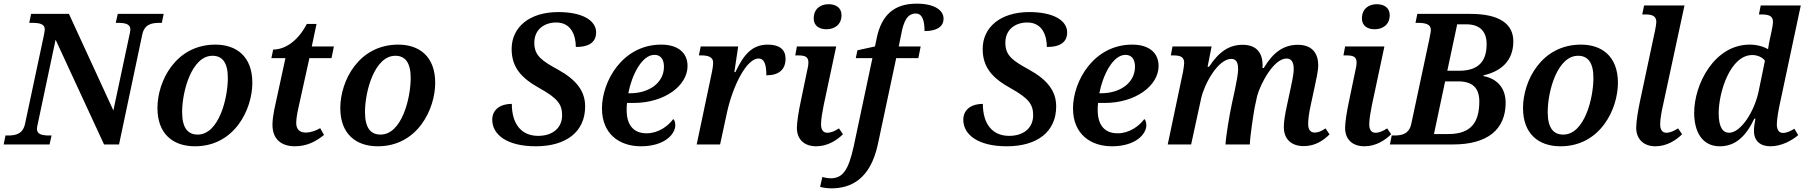

<svg xmlns="http://www.w3.org/2000/svg" viewBox="-42 -790 9877 1050"><path d="M-22 0H229L240 -49H229C191 -49 160 -54 160 -85C160 -91 162 -103 165 -115L262 -573L527 0H609L736 -601C748 -657 787 -665 830 -665H843L853 -714H602L591 -665H602C640 -665 671 -660 671 -629C671 -622 668 -608 666 -599L578 -186L335 -714H128L118 -665H131C173 -665 203 -660 203 -629C203 -622 200 -609 198 -597L95 -113C83 -57 44 -49 1 -49H-12Z M1024 10C1242 10 1338 -194 1338 -337C1338 -485 1247 -546 1136 -546C920 -546 819 -348 819 -199C819 -59 903 10 1024 10ZM1039 -54C987 -54 954 -88 954 -177C954 -292 1007 -485 1120 -485C1172 -485 1204 -450 1204 -364C1204 -252 1155 -54 1039 -54Z M1571 10C1638 10 1688 -18 1730 -52L1709 -89C1687 -76 1657 -65 1630 -65C1598 -65 1578 -82 1578 -117C1578 -137 1582 -164 1589 -196L1650 -472H1771L1784 -536H1663L1689 -659H1636C1582 -556 1509 -519 1452 -519L1442 -472H1519L1458 -191C1453 -166 1448 -132 1448 -108C1448 -29 1496 10 1571 10Z M2024 10C2242 10 2338 -194 2338 -337C2338 -485 2247 -546 2136 -546C1920 -546 1819 -348 1819 -199C1819 -59 1903 10 2024 10ZM2039 -54C1987 -54 1954 -88 1954 -177C1954 -292 2007 -485 2120 -485C2172 -485 2204 -450 2204 -364C2204 -252 2155 -54 2039 -54Z M2888 10C3054 10 3158 -69 3158 -208C3158 -291 3111 -353 3010 -409C2923 -457 2880 -484 2880 -556C2880 -631 2937 -667 3000 -667C3085 -667 3107 -591 3107 -533C3186 -533 3218 -564 3218 -613C3218 -677 3145 -724 3011 -724C2853 -724 2756 -641 2756 -522C2756 -420 2811 -362 2908 -308C3011 -251 3032 -217 3032 -159C3032 -93 2983 -47 2901 -47C2810 -47 2757 -111 2757 -222C2697 -222 2650 -193 2650 -135C2650 -54 2730 10 2888 10Z M3463 10C3593 10 3651 -57 3651 -105C3651 -120 3647 -133 3640 -139C3612 -101 3559 -61 3494 -61C3422 -61 3385 -107 3385 -188C3385 -199 3385 -213 3387 -227H3423C3593 -227 3718 -322 3718 -429C3718 -502 3665 -546 3574 -546C3363 -546 3250 -346 3250 -197C3250 -57 3346 10 3463 10ZM3404 -280H3394C3413 -379 3468 -490 3537 -490C3570 -490 3589 -467 3589 -425C3589 -338 3509 -280 3404 -280Z M3852 -399 3768 0H3896L3934 -176C3965 -318 4040 -470 4106 -470C4139 -470 4149 -435 4149 -378C4218 -378 4254 -410 4254 -469C4254 -517 4223 -546 4157 -546C4068 -546 4023 -487 3980 -396H3974L3995 -536H3790L3780 -487H3795C3830 -487 3858 -478 3858 -448C3858 -437 3856 -418 3852 -399Z M4478 -630C4519 -630 4560 -653 4560 -707C4560 -749 4528 -767 4489 -767C4444 -767 4408 -741 4408 -689C4408 -649 4438 -630 4478 -630ZM4422 10C4486 10 4537 -25 4568 -56L4546 -88C4523 -73 4503 -64 4482 -64C4460 -64 4448 -80 4448 -111C4448 -137 4456 -182 4462 -212L4531 -536H4316L4307 -487H4323C4360 -487 4379 -480 4379 -448C4379 -437 4377 -423 4373 -408L4336 -230C4326 -183 4316 -123 4316 -90C4316 -30 4354 10 4422 10Z M4504 240C4612 240 4718 190 4759 -2L4859 -472H4980L4993 -536H4873L4886 -600C4900 -678 4922 -716 4966 -716C5005 -716 5014 -671 5014 -620C5081 -620 5118 -644 5118 -688C5118 -735 5067 -770 4971 -770C4845 -770 4779 -705 4753 -584L4743 -536L4647 -515L4638 -472H4729L4627 9C4598 142 4566 185 4501 185C4486 185 4466 181 4455 178L4443 232C4456 236 4484 240 4504 240Z M5464 10C5630 10 5734 -69 5734 -208C5734 -291 5687 -353 5586 -409C5499 -457 5456 -484 5456 -556C5456 -631 5513 -667 5576 -667C5661 -667 5683 -591 5683 -533C5762 -533 5794 -564 5794 -613C5794 -677 5721 -724 5587 -724C5429 -724 5332 -641 5332 -522C5332 -420 5387 -362 5484 -308C5587 -251 5608 -217 5608 -159C5608 -93 5559 -47 5477 -47C5386 -47 5333 -111 5333 -222C5273 -222 5226 -193 5226 -135C5226 -54 5306 10 5464 10Z M6039 10C6169 10 6227 -57 6227 -105C6227 -120 6223 -133 6216 -139C6188 -101 6135 -61 6070 -61C5998 -61 5961 -107 5961 -188C5961 -199 5961 -213 5963 -227H5999C6169 -227 6294 -322 6294 -429C6294 -502 6241 -546 6150 -546C5939 -546 5826 -346 5826 -197C5826 -57 5922 10 6039 10ZM5980 -280H5970C5989 -379 6044 -490 6113 -490C6146 -490 6165 -467 6165 -425C6165 -338 6085 -280 5980 -280Z M7088 9C7153 9 7197 -24 7229 -55L7207 -88C7185 -73 7168 -65 7147 -65C7125 -65 7112 -81 7112 -111C7112 -139 7117 -174 7125 -210L7149 -322C7156 -357 7167 -400 7167 -434C7167 -492 7139 -545 7056 -545C6977 -545 6920 -503 6869 -418H6862C6862 -423 6863 -429 6863 -435C6862 -496 6834 -545 6754 -545C6680 -545 6625 -508 6570 -425H6562L6584 -536H6370L6361 -487H6375C6411 -487 6434 -480 6434 -446C6434 -437 6431 -417 6428 -399L6344 0H6472L6527 -253C6544 -329 6618 -468 6692 -468C6725 -468 6729 -436 6729 -411C6729 -386 6719 -336 6711 -297L6695 -224C6682 -163 6662 -45 6660 0H6793C6794 -43 6812 -160 6819 -200L6833 -265C6852 -334 6924 -470 6994 -470C7028 -470 7033 -437 7033 -412C7033 -378 7019 -324 7014 -297L6997 -218C6985 -163 6979 -126 6979 -95C6979 -31 7018 9 7088 9Z M7476 -630C7517 -630 7558 -653 7558 -707C7558 -749 7526 -767 7487 -767C7442 -767 7406 -741 7406 -689C7406 -649 7436 -630 7476 -630ZM7420 10C7484 10 7535 -25 7566 -56L7544 -88C7521 -73 7501 -64 7480 -64C7458 -64 7446 -80 7446 -111C7446 -137 7454 -182 7460 -212L7529 -536H7314L7305 -487H7321C7358 -487 7377 -480 7377 -448C7377 -437 7375 -423 7371 -408L7334 -230C7324 -183 7314 -123 7314 -90C7314 -30 7352 10 7420 10Z M7559 0H7904C8093 0 8192 -82 8192 -228C8192 -312 8142 -361 8070 -374L8071 -378C8163 -399 8234 -454 8234 -564C8234 -662 8154 -714 8000 -714H7709L7699 -665H7712C7752 -665 7783 -658 7783 -627C7783 -615 7779 -601 7776 -582L7676 -113C7664 -57 7625 -49 7582 -49H7569ZM7937 -403H7873L7927 -657H7977C8049 -657 8088 -620 8088 -549C8088 -455 8044 -403 7937 -403ZM7879 -57H7800L7861 -345H7932C8011 -345 8048 -309 8048 -235C8048 -119 8001 -57 7879 -57Z M8492 10C8710 10 8806 -194 8806 -337C8806 -485 8715 -546 8604 -546C8388 -546 8287 -348 8287 -199C8287 -59 8371 10 8492 10ZM8507 -54C8455 -54 8422 -88 8422 -177C8422 -292 8475 -485 8588 -485C8640 -485 8672 -450 8672 -364C8672 -252 8623 -54 8507 -54Z M9011 10C9075 10 9126 -25 9157 -56L9135 -88C9111 -73 9091 -64 9071 -64C9049 -64 9037 -80 9037 -111C9037 -137 9045 -182 9052 -212L9170 -760H8949L8939 -711H8956C8994 -711 9016 -702 9016 -670C9016 -662 9013 -642 9009 -623L8926 -233C8916 -185 8906 -126 8906 -91C8906 -32 8944 10 9011 10Z M9363 10C9444 10 9503 -38 9552 -141H9558C9553 -117 9550 -93 9550 -74C9550 -18 9586 10 9640 10C9702 10 9759 -23 9792 -51L9771 -86C9752 -74 9729 -63 9709 -63C9688 -63 9675 -78 9675 -110C9675 -135 9684 -188 9690 -215L9806 -760H9587L9577 -711H9591C9633 -711 9654 -702 9654 -670C9654 -660 9651 -642 9647 -623L9638 -581C9635 -569 9629 -538 9627 -521C9601 -536 9565 -546 9527 -546C9333 -546 9223 -329 9223 -173C9223 -72 9265 10 9363 10ZM9414 -64C9381 -64 9357 -92 9357 -171C9357 -285 9420 -489 9541 -489C9567 -489 9596 -478 9610 -458L9575 -288C9551 -177 9477 -64 9414 -64Z"/></svg>

Font: Noto Serif SemiBold
Style: Italic
Weight: 600
Italic angle: -12°
Designer: Monotype Design Team
Foundry: Monotype Imaging Inc.
Version: Version 2.014